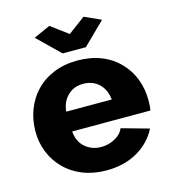

<svg xmlns="http://www.w3.org/2000/svg" viewBox="-110 -820 824 920"><g transform="rotate(-15 302.0 -360.0)"><path d="M247 -586H362L471 -693L389 -730L304 -667L219 -730L137 -693ZM558 -130 422 -168Q411 -140 379 -122.5Q347 -105 311 -105Q264 -105 231 -133.5Q198 -162 194 -213H582Q586 -230 586 -264Q586 -319 567.5 -368Q549 -417 513 -454Q476 -493 423.5 -514Q371 -535 306 -535Q241 -535 188 -513.5Q135 -492 98 -453Q62 -415 43 -364.5Q24 -314 24 -257Q24 -203 43.5 -154.5Q63 -106 99 -70Q136 -32 189 -11Q242 10 306 10Q395 10 460.5 -28Q526 -66 558 -130ZM304 -420Q350 -420 381 -391Q412 -362 417 -312H191Q196 -361 226.5 -390.5Q257 -420 304 -420Z"/></g></svg>

Font: RT Raleway ExtraBold
Style: Regular
Weight: 400
Designer: Matt McInerney, Pablo Impallari, Rodrigo Fuenzalida — Edited by Milan Moffatt in April 2016
Foundry: Matt McInerney, Pablo Impallari, Rodrigo Fuenzalida — Edited by Milan Moffatt in April 2016
Version: Version 3.001